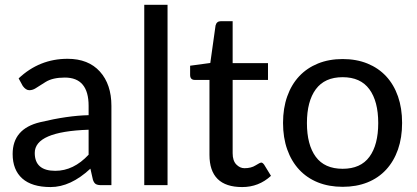

<svg xmlns="http://www.w3.org/2000/svg" viewBox="-20 -757 1705 785"><path d="M206.1 -58.6Q280.8 -58.6 342.3 -124.5V-226.6Q122.1 -219.2 122.1 -131.8Q122.1 -58.6 206.1 -58.6ZM256.3 -516.6Q341.3 -516.6 388.4 -464.4Q435.5 -412.1 435.5 -324.2V0H393.6Q379.4 0 371.8 -4.4Q364.3 -8.8 359.9 -22L349.6 -67.4Q268.6 7.8 187 7.8Q110.4 7.8 71 -27.3Q31.7 -62.5 31.7 -127.4Q31.7 -230.5 143.8 -257.3Q255.9 -284.2 342.3 -286.1V-324.2Q342.3 -439.9 245.1 -439.9Q195.3 -439.9 166.5 -421.9Q137.7 -403.8 125.5 -396Q113.3 -388.2 99.6 -388.2Q85.9 -388.2 73.2 -405.3L56.2 -436.5Q141.1 -516.6 256.3 -516.6Z M665 -737.3V0H569.8V-737.3Z M836.4 -124V-430.2H776.9Q757.3 -430.2 757.3 -450.7V-488.3L839.8 -499.5L861.3 -652.8Q865.7 -670.4 883.3 -670.4H931.2V-499H1075.7V-430.2H931.2V-130.4Q931.2 -100.1 946 -84.7Q960.9 -69.3 979.5 -69.3Q1006.8 -69.3 1024.9 -80.8Q1043 -92.3 1048.3 -92.3Q1053.7 -92.3 1060.1 -83.5L1087.9 -38.1Q1038.1 7.8 970.2 7.8Q836.4 7.8 836.4 -124Z M1271 -116Q1307.1 -66.9 1380.9 -66.9Q1454.6 -66.9 1490.5 -116Q1526.4 -165 1526.4 -253.9Q1526.4 -342.8 1490.2 -392.1Q1454.1 -441.4 1380.9 -441.4Q1307.6 -441.4 1271.2 -392.1Q1234.9 -342.8 1234.9 -253.9Q1234.9 -165 1271 -116ZM1280 -497.3Q1325.2 -515.6 1381.1 -515.6Q1437 -515.6 1482.2 -497.3Q1527.3 -479 1558.8 -445.1Q1590.3 -411.1 1607.2 -362.8Q1624 -314.5 1624 -254.4Q1624 -194.3 1607.2 -146Q1590.3 -97.7 1558.8 -63.5Q1527.3 -29.3 1482.2 -11.2Q1437 6.8 1381.1 6.8Q1325.2 6.8 1280 -11.2Q1234.9 -29.3 1203.1 -63.5Q1171.4 -97.7 1154.3 -146Q1137.2 -194.3 1137.2 -254.4Q1137.2 -314.5 1154.3 -362.8Q1171.4 -411.1 1203.1 -445.1Q1234.9 -479 1280 -497.3Z"/></svg>

Font: Lato-Medium
Style: Regular
Weight: 500
Designer: Lukasz Dziedzic
Foundry: tyPoland Lukasz Dziedzic
Version: Version 2.006; 2014-01-15